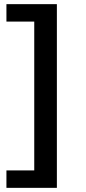

<svg xmlns="http://www.w3.org/2000/svg" viewBox="-20 -725 413 925"><path d="M11 180V96H145V-621H11V-705H254V180Z"/></svg>

Font: Nunito Sans 10pt SemiExpanded SemiBold
Style: Regular
Weight: 600
Width: 6
Designer: Vernon Adams
Foundry: Vernon Adams
Version: Version 3.101;gftools[0.9.27]